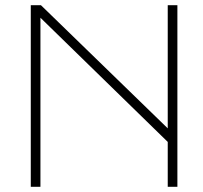

<svg xmlns="http://www.w3.org/2000/svg" viewBox="-20 -716 780 736"><path d="M98 0V-696H137L623 -224V-696H660V0H623V-172L135 -648V0Z"/></svg>

Font: Major Mono Display
Style: Regular
Weight: 400
Designer: Emre Parlak
Foundry: Emre Parlak
Version: Version 2.000; ttfautohint (v1.8) -l 8 -r 50 -G 200 -x 14 -D